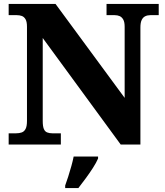

<svg xmlns="http://www.w3.org/2000/svg" viewBox="-20 -734 838 975"><path d="M24 0V-57H61Q78 -57 90.5 -61.5Q103 -66 110 -79.5Q117 -93 117 -120V-598Q117 -624 109.5 -636.5Q102 -649 90.5 -653Q79 -657 66 -657H24V-714H262L613 -237V-598Q613 -622 606 -634.5Q599 -647 588 -652Q577 -657 563 -657H521V-714H786V-657H743Q729 -657 717.5 -651.5Q706 -646 699.5 -632.5Q693 -619 693 -594V0H593L197 -541V-120Q197 -93 202.5 -79.5Q208 -66 219.5 -61.5Q231 -57 246 -57H289V0ZM311 208Q318 189 326.5 162.5Q335 136 342.5 109Q350 82 354 61H478V71Q469 92 452 118.5Q435 145 415 172Q395 199 378 221H311Z"/></svg>

Font: Noto Serif Armenian ExtraBold
Style: Regular
Weight: 800
Version: Version 2.007